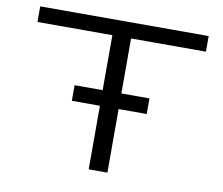

<svg xmlns="http://www.w3.org/2000/svg" viewBox="-81 -849 1098 947"><g transform="rotate(10 468.0 -375.0)"><path d="M420.9 0V-318.4H280.3V-396.5H420.9V-671.9H45.9V-750H889.6V-671.9H514.6V-396.5H655.3V-318.4H514.6V0Z"/></g></svg>

Font: Michroma
Style: Regular
Weight: 400
Designer: Vernon Adams
Foundry: Vernon Adams
Version: Version 1.100; ttfautohint (v1.8.4.7-5d5b);gftools[0.9.29]